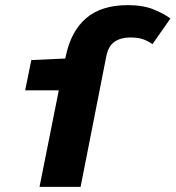

<svg xmlns="http://www.w3.org/2000/svg" viewBox="-20 -728 684 748"><path d="M134 0 209 -376H78L102 -494L234 -500L236 -508Q256 -606 315.5 -657Q375 -708 478 -708Q538 -708 579 -691Q620 -674 644 -656L574 -556Q554 -570 534.5 -576Q515 -582 486 -582Q451 -582 426.5 -565.5Q402 -549 394 -508L294 0Z"/></svg>

Font: Source Code Pro Black
Style: Italic
Weight: 900
Italic angle: -11°
Monospace: yes
Designer: Paul D. Hunt, Teo Tuominen
Foundry: Adobe Systems Incorporated
Version: Version 1.050;PS 1.000;hotconv 16.6.51;makeotf.lib2.5.65220